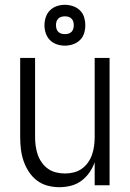

<svg xmlns="http://www.w3.org/2000/svg" viewBox="-20 -771 540 799"><path d="M227 8Q251 8 275 2Q299 -4 318.5 -18.5Q338 -33 352 -53Q366 -73 374 -96V0H436V-530H374V-200Q374 -182 371.5 -163.5Q369 -145 363 -127.5Q357 -110 346 -94.5Q335 -79 320 -68.5Q305 -58 287 -53.5Q269 -49 250 -49Q232 -49 213.5 -53.5Q195 -58 180 -68.5Q165 -79 154 -94.5Q143 -110 137 -127.5Q131 -145 128.5 -163.5Q126 -182 126 -200V-530H64V-200Q64 -175 67 -150Q70 -125 78 -101.5Q86 -78 99.5 -57Q113 -36 133 -20.5Q153 -5 177.5 1.5Q202 8 227 8ZM250 -581Q267 -581 283.5 -586.5Q300 -592 312.5 -604Q325 -616 330 -632.5Q335 -649 335 -666Q335 -683 330 -699.5Q325 -716 312.5 -728Q300 -740 283.5 -745.5Q267 -751 250 -751Q233 -751 216.5 -745.5Q200 -740 188 -728Q176 -716 170.5 -699.5Q165 -683 165 -666Q165 -649 170.5 -632.5Q176 -616 188 -604Q200 -592 216.5 -586.5Q233 -581 250 -581ZM250 -629Q243 -629 235.5 -631Q228 -633 222.5 -638.5Q217 -644 215 -651.5Q213 -659 213 -666Q213 -674 215 -681Q217 -688 222.5 -693.5Q228 -699 235.5 -701Q243 -703 250 -703Q258 -703 265 -701Q272 -699 277.5 -693.5Q283 -688 285 -681Q287 -674 287 -666Q287 -659 285 -651.5Q283 -644 277.5 -638.5Q272 -633 265 -631Q258 -629 250 -629Z"/></svg>

Font: Iosevka SS09 Light
Style: Regular
Weight: 300
Monospace: yes
Designer: Belleve Invis
Foundry: Belleve Invis
Version: Version 5.2.1; ttfautohint (v1.8.3)